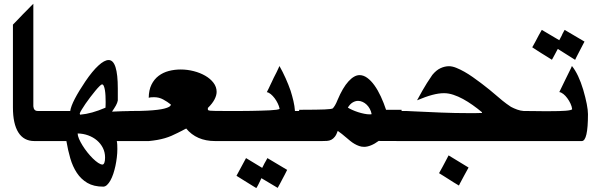

<svg xmlns="http://www.w3.org/2000/svg" viewBox="-20 -771 3157 1001"><path d="M218.8 -35.6H159.2Q104 -35.6 75.7 -80.6Q47.4 -125.5 47.4 -210.9V-642.6Q60.5 -656.2 74 -669.9Q87.4 -683.6 100.6 -697.8Q109.9 -707 119.1 -716.3Q128.4 -725.6 137.2 -734.9Q141.1 -738.8 145.5 -743.2Q149.9 -747.6 153.8 -751.5V-216.8Q154.8 -205.1 160.4 -198.7Q166 -192.4 177.2 -192.4H218.8Z M398.9 -171.9V-173.3Q428.7 -175.8 460.9 -184.8Q493.2 -193.8 529.8 -209.5V-207Q530.3 -213.9 530.5 -222.2Q530.8 -230.5 530.8 -238.8Q530.8 -254.4 530 -270.8Q529.3 -287.1 527.1 -300.5Q524.9 -314 521.2 -322.5Q517.6 -331.1 511.7 -331.1Q508.3 -331.1 498.5 -321.5Q488.8 -312 476.6 -297.1Q464.4 -282.2 450.7 -264.4Q437 -246.6 425.5 -229.7Q414.1 -212.9 405.8 -199.2Q397.5 -185.5 396 -179.7V-176.8ZM527.8 50.3Q527.8 22.9 516.4 0.2Q504.9 -22.5 485.4 -39.1Q465.8 -55.7 439.9 -65.2Q414.1 -74.7 384.8 -75.2Q384.8 -64 391.8 -47.4Q398.9 -30.8 410.2 -12.7Q421.4 5.4 435.5 23.2Q449.7 41 464.1 55.2Q478.5 69.3 491.7 78.1Q504.9 86.9 514.2 86.9Q520 86.9 523.9 77.9Q527.8 68.8 527.8 50.3ZM680.7 -35.6H588.9Q590.8 -26.9 591.3 -16.1Q591.8 -5.4 591.8 5.9Q591.8 26.9 589.1 49.6Q586.4 72.3 581.8 94Q577.1 115.7 570.6 135.3Q564 154.8 555.7 169.7Q547.4 184.6 537.8 193.4Q528.3 202.1 518.1 202.1Q468.8 202.1 435.5 182.6Q402.3 163.1 380.6 130.1Q358.9 97.2 346.4 54.2Q334 11.2 326.2 -35.2V-35.6H192.9V-192.4H345.7V-190.4Q349.6 -216.8 370.1 -256.1Q390.6 -295.4 424.8 -346.2Q461.9 -400.9 493.2 -429.4Q524.4 -458 546.4 -458Q594.2 -458 594.2 -309.1V-247.1Q591.8 -234.4 584.2 -220.9Q576.7 -207.5 564 -189Q588.9 -189.9 619.1 -191.2Q649.4 -192.4 680.7 -192.4Z M1202.6 -35.6H1101.6Q1004.4 -35.6 950.2 -101.6V-100.6Q947.8 -99.6 941.4 -96.2Q935.1 -92.8 928 -89.1Q920.9 -85.4 914.8 -82.5Q908.7 -79.6 907.2 -78.6Q889.6 -69.8 873.3 -62.7Q856.9 -55.7 839.1 -50.5Q821.3 -45.4 801.3 -41.7Q781.2 -38.1 756.3 -35.6H655.3V-192.4H671.9Q715.8 -192.4 747.3 -194.1Q778.8 -195.8 800.5 -198.5Q822.3 -201.2 835.4 -204.6Q848.6 -208 856.2 -211.4Q863.8 -214.8 866.7 -218Q869.6 -221.2 870.6 -223.1V-226.1Q852.5 -240.7 830.8 -252.4Q809.1 -264.2 784.2 -264.2Q777.8 -264.2 770.8 -263.9Q763.7 -263.7 755.4 -261.2Q755.9 -301.8 769.8 -329.8Q783.7 -357.9 806.9 -375.5Q830.1 -393.1 859.9 -400.9Q889.6 -408.7 921.9 -408.7Q956.5 -408.7 990 -400.1Q1023.4 -391.6 1050 -376.2Q1076.7 -360.8 1093 -339.4Q1109.4 -317.9 1109.4 -292Q1109.4 -273.9 1098.4 -252.7Q1087.4 -231.4 1064 -208.5V-206.1Q1064 -205.6 1063.7 -205.3Q1063.5 -205.1 1063.5 -204.6V-202.6Q1063.5 -198.7 1065.4 -196.8Q1067.4 -194.8 1076.7 -193.8Q1085.9 -192.9 1105.2 -192.6Q1124.5 -192.4 1159.2 -192.4H1202.6Z M1477.1 114.7Q1471.7 126.5 1464.8 139.2Q1458 151.9 1452.1 163.1Q1446.3 174.3 1440.2 185.8Q1434.1 197.3 1427.7 208.5L1343.3 158.2V157.2Q1336.4 171.9 1329.3 186.3Q1322.3 200.7 1316.4 209.5Q1312 207 1307.6 204.3Q1303.2 201.7 1299.3 199.2Q1278.3 186 1256.3 172.6Q1234.4 159.2 1212.9 145.5L1262.7 53.2L1346.7 104V105Q1347.7 102.5 1348.9 100.1Q1350.1 97.7 1351.6 95.2Q1355 87.4 1358.4 81.5Q1359.9 78.6 1362.3 74.7Q1364.7 70.8 1366.2 67.9Q1368.2 64.5 1370.1 60.8Q1372.1 57.1 1374 53.2ZM1564.5 -35.6H1177.7V-192.4H1194.3Q1214.4 -192.4 1239.3 -192.4Q1264.2 -192.4 1290 -192.9Q1315.9 -193.4 1341.1 -194.1Q1366.2 -194.8 1386.5 -195.8Q1406.7 -196.8 1420.4 -198.7Q1434.1 -200.7 1437.5 -203.1V-205.1Q1435.1 -217.3 1428.2 -231.7Q1421.4 -246.1 1411.9 -258.8Q1402.3 -271.5 1391.6 -280.3Q1380.9 -289.1 1371.1 -290.5Q1376 -300.3 1381.1 -310.5Q1386.2 -320.8 1390.1 -329.6Q1394 -337.9 1398.2 -346.4Q1402.3 -355 1406.7 -364.7Q1415 -380.4 1422.6 -395.8Q1430.2 -411.1 1437 -426.8Q1454.1 -396.5 1469 -363.3Q1483.9 -330.1 1495.1 -297.9Q1503.4 -271.5 1509.8 -244.4Q1516.1 -217.3 1517.6 -193.8V-192.4H1564.5Z M1793.5 -210Q1802.7 -204.1 1816.9 -197.8Q1831.1 -191.4 1846.9 -186.3Q1862.8 -181.2 1878.7 -178Q1894.5 -174.8 1906.2 -174.8Q1908.7 -174.8 1911.4 -174.8Q1914.1 -174.8 1917.5 -175.8Q1915 -190.4 1908.2 -203.1Q1901.4 -215.8 1891.8 -225.1Q1882.3 -234.4 1870.6 -239.7Q1858.9 -245.1 1846.7 -245.1Q1832.5 -245.1 1818.6 -236.8Q1804.7 -228.5 1793.5 -210ZM2073.7 -35.6 1954.6 -36.1V-36.6Q1933.6 -21 1914.1 -13.2Q1894.5 -5.4 1878.4 -5.4Q1864.7 -5.4 1852.3 -9.8Q1839.8 -14.2 1828.1 -21Q1816.4 -27.8 1805.7 -36.6Q1794.9 -45.4 1784.7 -54.2Q1783.2 -55.7 1782.2 -56.2Q1772.9 -64 1762.9 -72.3Q1752.9 -80.6 1741.2 -88.4V-89.4Q1734.4 -69.3 1725.8 -58.3Q1717.3 -47.4 1707 -42.2Q1696.8 -37.1 1684.8 -36.4Q1672.9 -35.6 1658.7 -35.6H1539.6V-198.7H1553.7Q1595.2 -198.7 1624.3 -199.2Q1653.3 -199.7 1672.4 -200.4Q1691.4 -201.2 1701.4 -202.6Q1711.4 -204.1 1714.4 -205.6Q1719.7 -210.4 1726.6 -221.9Q1733.4 -233.4 1739.7 -249.5Q1767.1 -314.5 1796.9 -346.9Q1826.7 -379.4 1854.5 -379.4Q1875 -379.4 1894.8 -365Q1914.6 -350.6 1932.4 -325.7Q1950.2 -300.8 1965.6 -267.6Q1981 -234.4 1993.2 -197.3V-198.7H2073.7Z M2422.9 102.5Q2411.6 123 2400.6 143.1Q2389.6 163.1 2378.9 183.6L2372.6 196.3Q2358.4 188 2345 179.7Q2331.5 171.4 2317.4 162.1Q2306.2 154.8 2293.5 147Q2280.8 139.2 2269 131.8Q2278.3 115.7 2286.9 99.6Q2295.4 83.5 2303.7 67.9L2318.8 39.1ZM2728 -35.6H2049.3V-192.4H2098.1Q2107.9 -191.9 2117.9 -191.4Q2127.9 -190.9 2138.7 -190.4Q2207.5 -187 2280 -184.1Q2352.5 -181.2 2422.9 -181.2Q2440.4 -181.2 2458 -181.2Q2475.6 -181.2 2492.7 -182.1V-186Q2469.2 -205.6 2444.1 -223.4Q2418.9 -241.2 2393.8 -254.9Q2368.7 -268.6 2343.5 -276.9Q2318.4 -285.2 2294.9 -285.2Q2267.1 -285.2 2233.2 -276.1Q2199.2 -267.1 2154.3 -248Q2185.1 -305.2 2205.8 -337.9Q2226.6 -370.6 2233.9 -380.4Q2254.4 -405.3 2276.6 -415.5Q2298.8 -425.8 2320.8 -425.8Q2337.9 -425.8 2358.6 -417.5Q2379.4 -409.2 2401.4 -396.7Q2423.3 -384.3 2444.8 -369.1Q2466.3 -354 2484.4 -340.3Q2488.3 -337.4 2492.7 -334Q2497.1 -330.6 2501 -327.6Q2517.6 -315.4 2532 -303.2Q2546.4 -291 2560.5 -279.3Q2579.6 -262.7 2599.6 -246.3Q2619.6 -230 2644 -213.9Q2659.7 -205.6 2676.8 -199.5Q2693.8 -193.4 2710 -192.4H2728Z M3027.3 -554.2Q3017.6 -536.1 3008.3 -517.8Q2999 -499.5 2989.7 -481.9Q2987.3 -478 2983.9 -470.5Q2980.5 -462.9 2978.5 -459L2888.7 -515.6V-516.6Q2886.2 -512.7 2883.5 -507.6Q2880.9 -502.4 2877.9 -497.1Q2875.5 -492.7 2873 -487.8Q2870.6 -482.9 2868.2 -479Q2867.2 -477.5 2866 -474.9Q2864.7 -472.2 2863.8 -470.7Q2861.8 -467.3 2860.6 -465.1Q2859.4 -462.9 2857.4 -459.5Q2842.8 -468.8 2829.3 -477.1Q2815.9 -485.4 2801.8 -494.1Q2790 -501.5 2778.1 -509.3Q2766.1 -517.1 2754.9 -524.4Q2763.7 -539.6 2772 -555.2Q2780.3 -570.8 2788.1 -585.9Q2792 -593.3 2796.4 -600.6Q2800.8 -607.9 2804.7 -615.2L2895.5 -561.5V-561Q2897.9 -564.9 2899.9 -569.1Q2901.9 -573.2 2904.3 -577.6Q2906.2 -581.1 2908 -584.2Q2909.7 -587.4 2910.6 -590.3Q2911.1 -591.3 2911.4 -592Q2911.6 -592.8 2912.1 -593.8Q2916 -600.6 2918.7 -606Q2921.4 -611.3 2923.8 -615.2ZM3045.4 -175.8Q3045.4 -35.6 3013.2 -35.6H2702.6V-192.4H2730.5Q2735.4 -192.4 2740.2 -192.1Q2745.1 -191.9 2749.5 -191.9H2762.7Q2783.7 -191.4 2805.9 -191.4Q2828.1 -191.4 2850.6 -191.4Q2873 -191.4 2893.3 -191.9Q2913.6 -192.4 2928.7 -193.6Q2943.8 -194.8 2953.1 -197Q2962.4 -199.2 2962.9 -202.1Q2961.4 -215.8 2954.3 -231Q2947.3 -246.1 2937.7 -259Q2928.2 -272 2917.2 -280.8Q2906.2 -289.6 2896 -291Q2911.6 -322.8 2925.8 -352.5Q2939.9 -382.3 2955.6 -413.1L2958.5 -419.4Q2959.5 -421.4 2960.2 -423.6Q2960.9 -425.8 2961.9 -426.8Q2979 -405.8 2993.9 -374.3Q3008.8 -342.8 3020.5 -303.7Q3032.7 -261.7 3039.1 -229Q3045.4 -196.3 3045.4 -175.8Z"/></svg>

Font: XB Khoramshahr
Style: Bold
Weight: 700
Designer: Behnam
Foundry: Irmug
Version: Version 8.005 2009